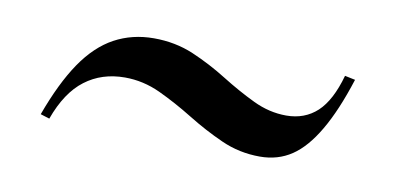

<svg xmlns="http://www.w3.org/2000/svg" viewBox="-31 -435 522 253"><g transform="rotate(10 230.0 -308.5)"><path d="M323.9 -244Q296.4 -244 272.1 -254.9Q247.8 -265.8 224.7 -280.1Q201.5 -294.4 178.6 -305.1Q155.6 -315.8 131 -315.8Q100.2 -315.8 77.8 -298.8Q55.4 -281.9 42.1 -245.1L30 -248.9Q46 -292.7 64.7 -320.2Q83.5 -347.7 107.1 -360.5Q130.8 -373.3 159.7 -373.3Q188.4 -373.3 212.9 -362.9Q237.4 -352.4 259.9 -338.3Q282.5 -324.2 304.2 -313.8Q326 -303.3 348.7 -303.3Q373.3 -303.3 390 -318.7Q406.6 -334.2 416.1 -368.3L430 -365.4Q416.2 -322.3 400.4 -295.5Q384.7 -268.6 366.3 -256.3Q347.9 -244 323.9 -244Z"/></g></svg>

Font: Kalnia Thin
Style: Regular
Weight: 100
Version: Version 1.105